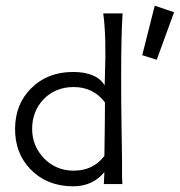

<svg xmlns="http://www.w3.org/2000/svg" viewBox="-20 -647 634 675"><path d="M343 -600H411Q406 -525 406 -388V-349Q406 -280 407 -227Q409 -103 409 -84V-26Q409 -21 409.5 -16Q410 -11 410 -8Q410 -5 410 -2.5Q410 0 410 0H345L347 -42Q306 8 237 8Q146 8 87 -52Q32 -109 33 -196Q34 -282 90 -337Q147 -394 237 -394Q319 -394 348 -347L349 -387Q354 -518 343 -600ZM239 -341Q176 -341 134 -299Q93 -256 93 -194Q93 -134 135 -90Q178 -47 239 -47Q308 -47 347 -99Q349 -223 349 -287Q308 -341 239 -341ZM524 -627 592 -604 531 -437 480 -453Z"/></svg>

Font: GFS Neohellenic Rg
Style: Regular
Weight: 400
Designer: Takis Katsoulidis and George D. Matthiopoulos
Foundry: Takis Katsoulidis and George D. Matthiopoulos
Version: Version 1.0